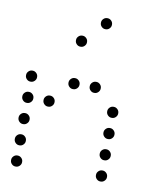

<svg xmlns="http://www.w3.org/2000/svg" viewBox="-84 -846 768 891"><g transform="rotate(10 300.0 -400.0)"><path d="M349 -776Q339 -776 331.5 -768.5Q324 -761 324 -751V-749Q324 -739 331.5 -731.5Q339 -724 349 -724H351Q361 -724 368.5 -731.5Q376 -739 376 -749V-751Q376 -761 368.5 -768.5Q361 -776 351 -776ZM249 -676Q239 -676 231.5 -668.5Q224 -661 224 -651V-649Q224 -639 231.5 -631.5Q239 -624 249 -624H251Q261 -624 268.5 -631.5Q276 -639 276 -649V-651Q276 -661 268.5 -668.5Q261 -676 251 -676ZM49 -476Q39 -476 31.5 -468.5Q24 -461 24 -451V-449Q24 -439 31.5 -431.5Q39 -424 49 -424H51Q61 -424 68.5 -431.5Q76 -439 76 -449V-451Q76 -461 68.5 -468.5Q61 -476 51 -476ZM249 -476Q239 -476 231.5 -468.5Q224 -461 224 -451V-449Q224 -439 231.5 -431.5Q239 -424 249 -424H251Q261 -424 268.5 -431.5Q276 -439 276 -449V-451Q276 -461 268.5 -468.5Q261 -476 251 -476ZM349 -476Q339 -476 331.5 -468.5Q324 -461 324 -451V-449Q324 -439 331.5 -431.5Q339 -424 349 -424H351Q361 -424 368.5 -431.5Q376 -439 376 -449V-451Q376 -461 368.5 -468.5Q361 -476 351 -476ZM49 -376Q39 -376 31.5 -368.5Q24 -361 24 -351V-349Q24 -339 31.5 -331.5Q39 -324 49 -324H51Q61 -324 68.5 -331.5Q76 -339 76 -349V-351Q76 -361 68.5 -368.5Q61 -376 51 -376ZM149 -376Q139 -376 131.5 -368.5Q124 -361 124 -351V-349Q124 -339 131.5 -331.5Q139 -324 149 -324H151Q161 -324 168.5 -331.5Q176 -339 176 -349V-351Q176 -361 168.5 -368.5Q161 -376 151 -376ZM449 -376Q439 -376 431.5 -368.5Q424 -361 424 -351V-349Q424 -339 431.5 -331.5Q439 -324 449 -324H451Q461 -324 468.5 -331.5Q476 -339 476 -349V-351Q476 -361 468.5 -368.5Q461 -376 451 -376ZM49 -276Q39 -276 31.5 -268.5Q24 -261 24 -251V-249Q24 -239 31.5 -231.5Q39 -224 49 -224H51Q61 -224 68.5 -231.5Q76 -239 76 -249V-251Q76 -261 68.5 -268.5Q61 -276 51 -276ZM449 -276Q439 -276 431.5 -268.5Q424 -261 424 -251V-249Q424 -239 431.5 -231.5Q439 -224 449 -224H451Q461 -224 468.5 -231.5Q476 -239 476 -249V-251Q476 -261 468.5 -268.5Q461 -276 451 -276ZM49 -176Q39 -176 31.5 -168.5Q24 -161 24 -151V-149Q24 -139 31.5 -131.5Q39 -124 49 -124H51Q61 -124 68.5 -131.5Q76 -139 76 -149V-151Q76 -161 68.5 -168.5Q61 -176 51 -176ZM449 -176Q439 -176 431.5 -168.5Q424 -161 424 -151V-149Q424 -139 431.5 -131.5Q439 -124 449 -124H451Q461 -124 468.5 -131.5Q476 -139 476 -149V-151Q476 -161 468.5 -168.5Q461 -176 451 -176ZM49 -76Q39 -76 31.5 -68.5Q24 -61 24 -51V-49Q24 -39 31.5 -31.5Q39 -24 49 -24H51Q61 -24 68.5 -31.5Q76 -39 76 -49V-51Q76 -61 68.5 -68.5Q61 -76 51 -76ZM449 -76Q439 -76 431.5 -68.5Q424 -61 424 -51V-49Q424 -39 431.5 -31.5Q439 -24 449 -24H451Q461 -24 468.5 -31.5Q476 -39 476 -49V-51Q476 -61 468.5 -68.5Q461 -76 451 -76Z"/></g></svg>

Font: Doto Rounded
Style: Regular
Weight: 400
Monospace: yes
Version: Version 1.000